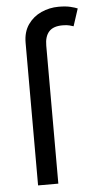

<svg xmlns="http://www.w3.org/2000/svg" viewBox="-54 -796 423 830"><g transform="rotate(-5 157.0 -381.0)"><path d="M77.1 0V-618.7Q77.1 -666 99.4 -697.8Q121.6 -729.5 157.2 -745.6Q192.9 -761.7 232.4 -761.7Q263.7 -761.7 284.2 -756.6Q304.7 -751.5 314.5 -747.1L290 -671.9Q283.2 -674.3 272.2 -677.2Q261.2 -680.2 242.7 -680.2Q202.1 -680.2 183.6 -659.4Q165 -638.7 165 -599.1V0Z"/></g></svg>

Font: Inter
Style: Regular
Weight: 400
Designer: Rasmus Andersson
Foundry: rsms
Version: Version 4.001;git-9221beed3